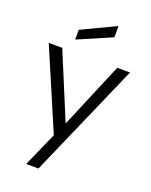

<svg xmlns="http://www.w3.org/2000/svg" viewBox="-168 -818 869 1106"><g transform="rotate(20 266.0 -264.5)"><path d="M226.6 -10.2 17.3 -500H100L267.5 -96.9L437 -500H515.5L209.1 200H133.6ZM153.8 -629.9 361.7 -728.9V-659.8L153.8 -570.1Z"/></g></svg>

Font: AF Albert Sans Medium
Style: Regular
Weight: 500
Designer: Andreas Rasmussen
Foundry: a.Foundry
Version: Version 1.300;Glyphs 3.2 (3231)